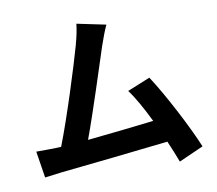

<svg xmlns="http://www.w3.org/2000/svg" viewBox="-88 -891 1176 1039"><g transform="rotate(-10 500.0 -371.0)"><path d="M953 -15C907 -127 805 -323 734 -431L609 -380C642 -336 679 -269 714 -197C613 -185 471 -169 349 -157C399 -291 480 -545 512 -643C527 -687 541 -724 555 -754L396 -787C392 -753 386 -722 372 -671C343 -567 257 -293 199 -145L172 -144C139 -143 96 -143 62 -143L85 3C117 -1 154 -6 179 -9C305 -22 608 -54 770 -73C789 -30 805 11 818 45Z"/></g></svg>

Font: Noto Sans T Chinese Bold
Style: Bold
Weight: 700
Designer: Ryoko NISHIZUKA (kana & ideographs); Paul D. Hunt (Latin, Greek & Cyrillic); Wenlong ZHANG (bopomofo); Sandoll Communica
Foundry: Adobe Systems Incorporated
Version: Version 1.000;PS 1;hotconv 1.0.78;makeotf.lib2.5.61930